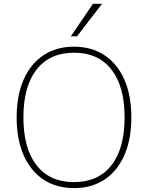

<svg xmlns="http://www.w3.org/2000/svg" viewBox="-20 -969 769 997"><path d="M66.4 -359.4Q66.4 -472.7 102.5 -555.2Q138.7 -637.7 205.6 -682.1Q272.5 -726.6 364.3 -726.6Q456.1 -726.6 522.9 -682.1Q589.8 -637.7 626 -555.2Q662.1 -472.7 662.1 -359.4Q662.1 -246.1 626 -163.6Q589.8 -81.1 522.9 -36.6Q456.1 7.8 364.3 7.8Q272.5 7.8 205.6 -36.6Q138.7 -81.1 102.5 -163.6Q66.4 -246.1 66.4 -359.4ZM627 -359.4Q627 -520.5 558.6 -607.9Q490.2 -695.3 364.3 -695.3Q238.3 -695.3 169.9 -607.9Q101.6 -520.5 101.6 -359.4Q101.6 -198.2 169.9 -110.8Q238.3 -23.4 364.3 -23.4Q490.2 -23.4 558.6 -110.8Q627 -198.2 627 -359.4ZM462.9 -949.2H509.8L379.9 -780.3H347.7Z"/></svg>

Font: Min Sans VF VF
Style: Regular
Weight: 400
Designer: Jinseong-Kim, NotoSansCJK, Nunito
Foundry: Jinseong-Kim
Version: Version 1.420;Glyphs 3.1.2 (3151)